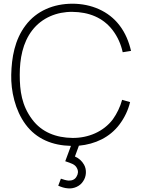

<svg xmlns="http://www.w3.org/2000/svg" viewBox="-20 -786 782 1055"><path d="M600 -130.2C549 -62.5 464.6 -27.1 378.1 -28.1C288.5 -29.2 209.4 -59.4 157.3 -129.2C99 -206.3 88.5 -287.5 88.5 -375C88.5 -462.5 104.2 -551 157.3 -619.8C210.4 -688.5 292.7 -721.9 378.1 -720.8C466.7 -719.8 545.8 -690.6 600 -618.8C626 -584.4 644.8 -542.7 654.2 -499L700 -506.3C688.5 -556.2 668.8 -605.2 636.5 -646.9C577.1 -725 481.3 -765.6 378.1 -765.6C275 -765.6 181.2 -727.1 120.8 -646.9C60.4 -567.7 43.8 -468.8 41.7 -375C39.6 -287.5 62.5 -180.2 120.8 -102.1C180.2 -21.9 268.8 13.5 369.8 15.6L338.5 100C371.9 111.5 392.7 116.7 403.1 138.5C411.5 154.2 409.4 170.8 400 185.4C391.7 200 376 207.3 356.2 206.3C343.8 205.2 329.2 201 314.6 195.8L300 234.4C316.7 241.7 334.4 247.9 354.2 249C384.4 252.1 419.8 237.5 436.5 210.4C455.2 184.4 457.3 145.8 441.7 118.8C430.2 97.9 411.5 82.3 391.7 74L413.5 14.6C503.1 6.2 583.3 -31.3 636.5 -102.1C664.6 -139.6 684.4 -181.2 694.8 -225L651 -237.5C640.6 -199 622.9 -162.5 600 -130.2Z"/></svg>

Font: Manrope Thin
Style: Regular
Weight: 100
Width: 4
Designer: Michael Sharanda
Foundry: Michael Sharanda
Version: Version 2.000;PS 002.000;hotconv 1.0.88;makeotf.lib2.5.64775